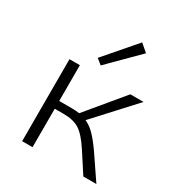

<svg xmlns="http://www.w3.org/2000/svg" viewBox="-170 -829 879 943"><g transform="rotate(30 269.5 -357.5)"><path d="M242 -515 211 -540 362 -715 405 -678ZM515 0H441L367 -114Q327 -175 293 -196.5Q259 -218 204 -218H153V0H94V-465H153V-262H222Q247 -262 268 -259L439 -465H514L312 -245Q340 -233 365.5 -207Q391 -181 422 -137Z"/></g></svg>

Font: Ysabeau SC Semilight
Style: Regular
Weight: 300
Designer: Christian Thalmann (Catharsis Fonts)
Version: Version 0.003